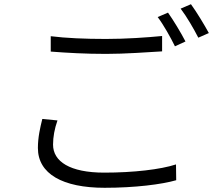

<svg xmlns="http://www.w3.org/2000/svg" viewBox="-20 -859 1040 912"><path d="M221 -687V-614C299 -608 384 -603 484 -603C575 -603 682 -611 750 -615V-688C678 -681 579 -674 483 -674C384 -674 292 -678 221 -687ZM253 -287 181 -294C171 -254 160 -207 160 -156C160 -33 278 33 477 33C620 33 748 17 817 -3L816 -78C743 -54 614 -39 475 -39C312 -39 232 -92 232 -172C232 -209 239 -247 253 -287ZM778 -799 729 -778C757 -741 791 -680 811 -639L861 -662C840 -703 803 -764 778 -799ZM887 -839 838 -818C867 -780 900 -723 922 -680L972 -702C952 -739 914 -802 887 -839Z"/></svg>

Font: Noto Sans JP DemiLight
Style: Regular
Weight: 350
Designer: Ryoko NISHIZUKA 西塚涼子 (kana, bopomofo & ideographs); Paul D. Hunt (Latin, Greek & Cyrillic); Sandoll Communications 산돌커뮤니
Foundry: Adobe
Version: Version 2.004;hotconv 1.0.118;makeotfexe 2.5.65603